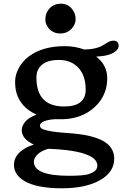

<svg xmlns="http://www.w3.org/2000/svg" viewBox="-20 -763 663 1035"><path d="M55.2 0ZM162.1 16.1Q97.2 -13.7 97.2 -62Q97.2 -85.4 117.4 -108.4Q137.7 -131.3 177.2 -145Q91.3 -183.6 68.4 -263.7Q61.5 -288.1 61.5 -323.5Q61.5 -358.9 81.1 -395.8Q100.6 -432.6 135.7 -459Q209.5 -514.2 329.1 -514.2Q384.3 -514.2 434.1 -496.1Q501.5 -497.1 539.1 -521.5L556.6 -532.2Q575.7 -543.9 591.1 -543.9Q606.4 -543.9 613 -536.1Q619.6 -528.3 619.6 -517.6Q619.6 -493.2 587.9 -476.6Q556.2 -460 498.5 -458Q558.1 -412.1 558.1 -341.3Q558.1 -248 490.2 -185.5Q422.4 -123 315.9 -120.1Q310.1 -120.6 304.7 -120.6Q299.3 -120.6 283.2 -120.6Q267.1 -120.6 248.3 -117.4Q229.5 -114.3 217.8 -109.4Q195.3 -99.1 195.3 -86.9Q195.3 -71.8 213.9 -65.4Q253.4 -51.8 334 -46.6Q414.6 -41.5 462.2 -30Q509.8 -18.6 539.6 -1Q595.7 32.2 595.7 92.8Q595.7 164.1 520.5 207.5Q443.4 252 313 252Q178.7 252 111.8 212.9Q55.2 179.2 55.2 125.5Q55.2 72.8 112.8 38.1Q133.3 25.4 162.1 16.1ZM176.3 -345.2Q176.3 -189 325.7 -189Q441.9 -189 441.9 -279.8Q441.9 -361.3 396.5 -403.8Q358.4 -439.9 296.9 -439.9Q211.4 -439.9 185.5 -387.7Q176.3 -370.1 176.3 -345.2ZM162.6 108.9Q162.6 184.6 353 184.6Q435.5 184.6 462.2 174.3Q488.8 164.1 496.8 153.3Q504.9 142.6 504.9 128.7Q504.9 114.7 493.7 100.1Q482.4 85.4 453.1 72.8Q386.7 44.4 239.7 39.1Q201.7 50.3 182.1 69.6Q162.6 88.9 162.6 108.9ZM304.7 -582.5Q284.7 -582.5 269.3 -589.8Q253.9 -597.2 244.1 -608.4Q224.6 -631.8 224.6 -654.5Q224.6 -677.2 230.7 -692.1Q236.8 -707 247.6 -718.3Q272 -743.2 308.1 -743.2Q345.2 -743.2 367.7 -715.3Q387.7 -691.4 387.7 -659.2Q387.7 -631.8 365.7 -607.9Q341.8 -582.5 304.7 -582.5Z"/></svg>

Font: Stoke
Style: Regular
Weight: 400
Designer: Nicole Fally
Foundry: Nicole Fally
Version: Version 1.002